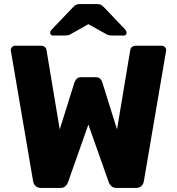

<svg xmlns="http://www.w3.org/2000/svg" viewBox="-20 -925 871 945"><path d="M243 -750Q227 -750 227 -764Q227 -772 235 -780L338 -888Q348 -899 355.5 -902Q363 -905 373 -905H458Q468 -905 475.5 -902Q483 -899 493 -888L596 -780Q603 -771 603 -764Q603 -750 588 -750H537Q529 -750 520 -751Q511 -752 503 -757L415 -806L328 -757Q320 -752 311 -751Q302 -750 293 -750ZM182 0Q165 0 155 -9.5Q145 -19 143 -33L34 -672Q33 -675 33 -679Q33 -687 39.5 -693.5Q46 -700 54 -700H178Q206 -700 209 -678L274 -288L346 -518Q349 -526 356 -535.5Q363 -545 379 -545H451Q468 -545 475 -535.5Q482 -526 484 -518L556 -288L621 -678Q624 -700 652 -700H776Q785 -700 791.5 -693.5Q798 -687 798 -679Q798 -677 797.5 -675.5Q797 -674 797 -672L688 -33Q686 -19 676 -9.5Q666 0 649 0H554Q537 0 528 -9Q519 -18 516 -26L415 -312L314 -26Q311 -18 302.5 -9Q294 0 277 0Z"/></svg>

Font: Fz Rubik
Style: Bold
Weight: 700
Designer: Hubert and Fischer
Foundry: Hubert and Fischer
Version: Vit hóa bi FontZin.com